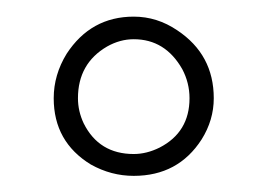

<svg xmlns="http://www.w3.org/2000/svg" viewBox="-20 -648 323 232"><path d="M74.2 -529.3Q74.2 -571.3 109.4 -591.8Q125 -600.6 141.6 -600.6Q179.7 -600.6 200.2 -564.5Q209 -547.9 209 -529.3Q209 -488.3 172.9 -469.7Q157.2 -461.9 141.6 -461.9Q99.6 -461.9 81.1 -499Q74.2 -513.7 74.2 -529.3ZM238.3 -529.3Q238.3 -582 194.3 -611.3Q169.9 -627.9 141.6 -627.9Q89.8 -627.9 60.5 -583Q44.9 -557.6 44.9 -529.3Q44.9 -476.6 89.8 -449.2Q114.3 -435.5 141.6 -435.5Q195.3 -435.5 223.6 -479.5Q238.3 -502.9 238.3 -529.3Z"/></svg>

Font: Abhaya Libre SemiBold
Style: Regular
Weight: 600
Designer: Pushpananda Ekanayake, Sol Matas, Pathum Egodawatta
Foundry: Mooniak
Version: Version 1.050 ; ttfautohint (v1.6)